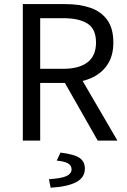

<svg xmlns="http://www.w3.org/2000/svg" viewBox="-20 -676 609 923"><path d="M89.7 0V-656.3H295.2Q362.1 -656.3 413.8 -638.8Q465.6 -621.2 495.2 -580.6Q524.9 -540 524.9 -471.6Q524.9 -406.2 495.2 -363.2Q465.6 -320.2 413.8 -298.8Q362.1 -277.4 295.2 -277.4H173.2V0ZM173.2 -345.2H283.2Q360.2 -345.2 400.9 -376.6Q441.6 -408.1 441.6 -471.6Q441.6 -536.4 400.9 -562.5Q360.2 -588.6 283.2 -588.6H173.2ZM449.8 0 278.8 -300.3 344.2 -343.5 544.5 0ZM223.5 226.3 215.3 185.6Q278 181.3 301 169.7Q324.1 158 324.1 138.2Q324.1 118.6 305.9 108.9Q287.6 99.1 252.7 96.1L270.8 57.6Q336.6 65.5 362.3 83Q388 100.5 388 134.7Q388 178 345.4 200Q302.9 222 223.5 226.3Z"/></svg>

Font: Source Sans 3
Style: Regular
Weight: 200
Designer: Paul D. Hunt
Foundry: Adobe
Version: Version 3.046;hotconv 1.0.118;makeotfexe 2.5.65603